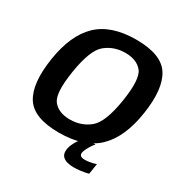

<svg xmlns="http://www.w3.org/2000/svg" viewBox="-186 -824 1055 1103"><g transform="rotate(30 342.0 -272.0)"><path d="M282 5Q448.5 5 536.2 -79.2Q624 -163.5 650.5 -337.5Q677 -510.5 623.2 -595.5Q569.5 -680.5 402.5 -680.5Q236 -680.5 148.2 -596Q60.5 -511.5 34 -337.5Q7.5 -164 61.2 -79.5Q115 5 282 5ZM299 -92Q224 -92 187.5 -137Q151 -182 176 -337.5Q201 -495 256 -539.2Q311 -583.5 385.5 -583.5Q460.5 -583.5 497.2 -539Q534 -494.5 509 -337.5Q484 -181.5 429 -136.8Q374 -92 299 -92ZM455 135Q476 135 496.2 132.5Q516.5 130 531.5 127Q546.5 124 551.5 122L562.5 52Q556.5 54.5 544 57.8Q531.5 61 516.5 63.2Q501.5 65.5 488 65.5Q470.5 65.5 462.5 59.5Q454.5 53.5 454.5 43Q454.5 32 462.2 15.5Q470 -1 480.5 -17Q491 -33 499 -41.5H430Q416.5 -28.5 402.2 -8.5Q388 11.5 378.2 34.2Q368.5 57 368.5 78Q368.5 99.5 380.5 112Q392.5 124.5 412.2 129.8Q432 135 455 135Z"/></g></svg>

Font: Anybody UltraCondensed Thin SemiBold
Style: Italic
Weight: 600
Italic angle: -10°
Version: Version 1.111